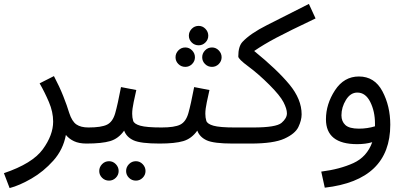

<svg xmlns="http://www.w3.org/2000/svg" viewBox="-45 -727 2066 979"><path d="M396 5Q418 5 432 -8.5Q446 -22 446 -38Q446 -77 406 -77Q367 -77 344.5 -92.5Q322 -108 308 -151Q297 -188 277.5 -237Q258 -286 230 -339L157 -302Q183 -257 204.5 -206.5Q226 -156 226 -107Q226 -38 173 34.5Q120 107 -25 156L4 232Q54 219 115.5 183.5Q177 148 227 92Q277 36 291 -39Q307 -19 332.5 -7Q358 5 396 5Z M819 -38Q819 -77 779 -77Q702 -77 670.5 -86Q639 -95 634 -111Q629 -127 629 -147Q629 -171 636.5 -206Q644 -241 650 -268L572 -283Q555 -194 542.5 -150Q530 -106 501 -91.5Q472 -77 406 -77L396 5Q474 5 516.5 -7.5Q559 -20 588 -61Q600 -28 636 -11.5Q672 5 769 5Q791 5 805 -8.5Q819 -22 819 -38ZM648 194Q668 194 682.5 179.5Q697 165 697 145Q697 125 682.5 110Q668 95 648 95Q627 95 612.5 110Q598 125 598 145Q598 165 612.5 179.5Q627 194 648 194ZM511 194Q531 194 545.5 179.5Q560 165 560 145Q560 125 545.5 110Q531 95 511 95Q490 95 475.5 110Q461 125 461 145Q461 165 475.5 179.5Q490 194 511 194Z M1192 -38Q1192 -77 1152 -77Q1075 -77 1043.5 -86Q1012 -95 1007 -111Q1002 -127 1002 -147Q1002 -171 1009.5 -206Q1017 -241 1023 -268L945 -283Q928 -194 915.5 -150Q903 -106 874 -91.5Q845 -77 779 -77L769 5Q847 5 889.5 -7.5Q932 -20 961 -61Q973 -28 1009 -11.5Q1045 5 1142 5Q1164 5 1178 -8.5Q1192 -22 1192 -38ZM968 -496Q988 -496 1002.5 -510.5Q1017 -525 1017 -545Q1017 -565 1002.5 -580Q988 -595 968 -595Q947 -595 932.5 -580Q918 -565 918 -545Q918 -525 932.5 -510.5Q947 -496 968 -496ZM900 -386Q920 -386 934.5 -400.5Q949 -415 949 -435Q949 -455 934.5 -470Q920 -485 900 -485Q879 -485 864.5 -470Q850 -455 850 -435Q850 -415 864.5 -400.5Q879 -386 900 -386ZM1036 -386Q1056 -386 1070.5 -400.5Q1085 -415 1085 -435Q1085 -455 1070.5 -470Q1056 -485 1036 -485Q1015 -485 1000.5 -470Q986 -455 986 -435Q986 -415 1000.5 -400.5Q1015 -386 1036 -386Z M1493 -144Q1493 -221 1430.5 -296.5Q1368 -372 1251 -467Q1299 -500 1363 -534Q1427 -568 1564 -633L1530 -707Q1402 -642 1316.5 -599Q1231 -556 1191 -513Q1170 -490 1170 -439Q1170 -426 1221.5 -388Q1273 -350 1329 -294Q1383 -240 1400.5 -206Q1418 -172 1418 -149Q1418 -124 1390.5 -100.5Q1363 -77 1246 -77H1152L1142 5H1233Q1350 5 1405 -20Q1460 -45 1476.5 -79.5Q1493 -114 1493 -144Z M1945 -91Q1945 -186 1905 -261.5Q1865 -337 1785 -337Q1709 -337 1663 -266.5Q1617 -196 1617 -119Q1617 8 1776 8Q1819 8 1853 -2Q1826 73 1757 104.5Q1688 136 1593 148L1611 230Q1945 192 1945 -91ZM1696 -139Q1696 -180 1719 -217.5Q1742 -255 1777 -255Q1819 -255 1843 -207Q1867 -159 1867 -97Q1867 -89 1867 -83Q1828 -71 1785 -71Q1736 -71 1716 -89.5Q1696 -108 1696 -139Z"/></svg>

Font: Noto Sans Arabic UI
Style: Regular
Weight: 400
Designer: Nadine Chahine - Monotype Design Team
Foundry: Monotype Imaging Inc.
Version: Version 1.900